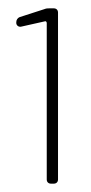

<svg xmlns="http://www.w3.org/2000/svg" viewBox="-20 -900 219 460"><path d="M86 -878 27 -859C22 -857 19 -852 19 -847V-845C19 -840 23 -836 28 -836C29 -836 29 -836 30 -836L88 -849C90 -850 92 -847 92 -845V-470C92 -464 96 -460 102 -460H109C115 -460 119 -464 119 -470V-870C119 -876 115 -880 109 -880H98C94 -880 91 -880 86 -878Z"/></svg>

Font: Barlow Thin
Style: Regular
Weight: 250
Designer: Jeremy Tribby
Foundry: Tribby Type
Version: Version 1.422;hotconv 1.0.109;makeotfexe 2.5.65596